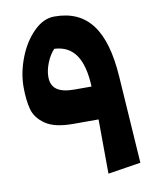

<svg xmlns="http://www.w3.org/2000/svg" viewBox="-83 -796 687 864"><g transform="rotate(-10 260.0 -363.5)"><path d="M465.8 -415C451.7 -631.8 376 -733.4 225.1 -733.4C191.4 -733.4 160.2 -718.8 130.9 -689.5C101.1 -660.2 77.6 -623 60.1 -578.1C42.5 -532.7 33.7 -488.3 33.7 -444.3C33.7 -404.3 37.6 -370.6 44.9 -342.8C52.2 -314.9 70.3 -291 98.1 -272C126 -252.4 168 -242.7 225.1 -242.7H340.8L342.3 5.4L492.2 -18.1ZM257.3 -394C183.1 -394 151.4 -419.4 151.4 -470.2C151.4 -490.2 155.8 -511.2 165 -534.2C174.3 -557.1 185.5 -575.7 199.7 -590.3C287.1 -585.9 329.6 -522.5 335.4 -394Z"/></g></svg>

Font: SG Kara SemiBold
Style: Regular
Weight: 400
Designer: Damoon Khanjanzadeh
Version: Version 1.000